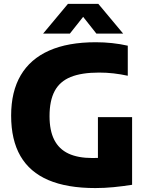

<svg xmlns="http://www.w3.org/2000/svg" viewBox="-20 -970 768 1000"><path d="M476.5 9.5Q329.5 9.5 232.2 -32Q135 -73.5 86.5 -157.2Q38 -241 38 -368Q38 -493 88 -578Q138 -663 236 -706.5Q334 -750 478.5 -750Q522 -750 564 -745.5Q606 -741 645.5 -732V-575.5Q608.5 -583.5 571.5 -587.8Q534.5 -592 496 -592Q405 -592 348.2 -569Q291.5 -546 264.8 -496Q238 -446 238 -365Q238 -290 262.5 -241.8Q287 -193.5 336.5 -170.2Q386 -147 461 -147Q489.5 -147 519 -149.2Q548.5 -151.5 572.5 -155.5L490 -84.5V-360H668V-7.5Q620 0 571.8 4.8Q523.5 9.5 476.5 9.5ZM204.5 -795 334 -950H492L621.5 -795H482L399 -900H427L344 -795Z"/></svg>

Font: Encode Sans SC ExtraBold
Style: Regular
Weight: 800
Version: Version 3.002